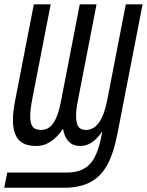

<svg xmlns="http://www.w3.org/2000/svg" viewBox="-41 -679 693 906"><path d="M337.4 9.8Q270.5 9.8 256.3 -71.8Q232.9 -34.7 200.4 -12.5Q168 9.8 130.4 9.8Q72.3 9.8 46.1 -20.5Q20 -50.8 20 -113.8Q20 -150.4 29.8 -201.2L118.7 -658.7H198.2L110.8 -209Q101.6 -161.1 101.6 -131.8Q101.6 -96.2 113 -81.1Q124.5 -65.9 152.8 -65.9Q188.5 -65.9 210.7 -98.1Q232.9 -130.4 245.6 -195.3L335.4 -658.7H414.6L326.2 -203.1Q317.9 -161.6 317.9 -135.3Q317.9 -97.7 328.4 -81.8Q338.9 -65.9 364.7 -65.9Q437 -65.9 464.4 -204.1L552.7 -658.7H631.8L512.7 -45.9Q493.7 49.8 463.1 103Q432.6 156.2 383.3 181.6Q334 207 259.8 207H-21L-6.8 135.3H273.9Q342.3 135.3 380.1 98.4Q418 61.5 436.5 -32.2L441.4 -57.1H439.9Q395.5 9.8 337.4 9.8Z"/></svg>

Font: Cousine
Style: Italic
Weight: 400
Italic angle: -12°
Monospace: yes
Designer: Steve Matteson
Foundry: Monotype Imaging Inc.
Version: Version 1.21